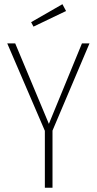

<svg xmlns="http://www.w3.org/2000/svg" viewBox="-20 -887 457 907"><path d="M274.9 -867.2 292 -835 138.2 -761.2 127 -782.2ZM402.8 -682.1 228 -270V0H191.9V-269L14.2 -682.1H51.8L210.9 -301.8L367.2 -682.1Z"/></svg>

Font: Fira Sans Compressed UltraLight
Style: Regular
Weight: 200
Width: 1
Designer: Carrois Corporate & Edenspiekermann AG
Foundry: Carrois Corporate GbR & Edenspiekermann AG
Version: Version 4.203;PS 004.203;hotconv 1.0.88;makeotf.lib2.5.64775